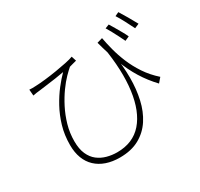

<svg xmlns="http://www.w3.org/2000/svg" viewBox="-174 -1021 1349 1296"><g transform="rotate(-30 500.0 -373.0)"><path d="M708 -704Q716 -660 730 -606Q744 -552 767.5 -495.5Q791 -439 827.5 -384Q864 -329 918 -281L888 -246Q833 -304 792.5 -369.5Q752 -435 722 -514.5Q692 -594 666 -692ZM109 -648Q130 -646 161 -648Q192 -649 236 -654Q280 -659 326 -666.5Q372 -674 410 -682Q448 -690 468 -698L480 -660Q471 -657 453 -653Q435 -649 424 -645Q407 -631 378.5 -602Q350 -573 319 -530Q288 -487 260.5 -433.5Q233 -380 215.5 -319.5Q198 -259 198 -194Q198 -134 216 -93.5Q234 -53 264.5 -29.5Q295 -6 333.5 4.5Q372 15 412 15Q536 15 607.5 -67Q679 -149 699 -298Q719 -447 685 -647L723 -556Q738 -466 738 -378Q738 -290 720.5 -212Q703 -134 664 -74Q625 -14 562.5 20.5Q500 55 411 55Q353 55 306.5 39Q260 23 227 -8Q194 -39 177 -84Q160 -129 160 -186Q160 -264 180 -331.5Q200 -399 231.5 -456.5Q263 -514 298.5 -559.5Q334 -605 366 -637Q336 -631 297 -625.5Q258 -620 223 -615.5Q188 -611 166 -608Q153 -607 140 -605Q127 -603 113 -600ZM793 -761Q804 -744 818 -719.5Q832 -695 846.5 -670Q861 -645 870 -624L836 -609Q826 -630 813 -656Q800 -682 786.5 -706.5Q773 -731 762 -749ZM891 -801Q907 -776 930 -736.5Q953 -697 970 -665L935 -650Q919 -683 898.5 -722Q878 -761 861 -787Z"/></g></svg>

Font: Noto Sans KR ExtraLight
Style: Regular
Weight: 250
Designer: Ryoko NISHIZUKA  (kana, bopomofo & ideographs); Paul D. Hunt (Latin, Greek & Cyrillic); Sandoll Communications , Soo-you
Foundry: Adobe
Version: Version 2.004-H2;hotconv 1.0.118;makeotfexe 2.5.65603